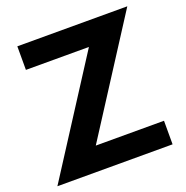

<svg xmlns="http://www.w3.org/2000/svg" viewBox="-143 -958 1059 1091"><g transform="rotate(-20 386.0 -412.5)"><path d="M716.5 0V-142.5H304L743 -825H78V-682.5H459L20 0Z"/></g></svg>

Font: Spartan
Style: Bold
Weight: 700
Designer: Matt Bailey, Mirko Velimirovic
Foundry: Matt Bailey
Version: Version 1.003